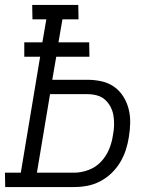

<svg xmlns="http://www.w3.org/2000/svg" viewBox="-33 -755 653 775"><path d="M-12 0 -13 -58H51L129 -526H65V-584H138L154 -677H98L97 -735H283L284 -677H219L203 -584H327L328 -526H194L178 -433H319Q348 -433 376 -427Q404 -421 426.5 -405.5Q449 -390 464 -366.5Q479 -343 486 -316Q493 -289 492.5 -259.5Q492 -230 487 -201Q483 -175 474.5 -149Q466 -123 451.5 -99Q437 -75 416.5 -55.5Q396 -36 371 -23Q346 -10 319.5 -5Q293 0 267 0ZM116 -58H267Q295 -58 324.5 -69Q354 -80 375 -102.5Q396 -125 407.5 -153Q419 -181 423 -210Q427 -230 427.5 -249.5Q428 -269 425 -288Q422 -307 413 -324Q404 -341 390.5 -353Q377 -365 358 -370Q339 -375 320 -375H169Z"/></svg>

Font: Iosevka Etoile Light
Style: Italic
Weight: 300
Italic angle: -9°
Designer: Belleve Invis
Foundry: Belleve Invis
Version: Version 22.1.2; ttfautohint (v1.8.4)